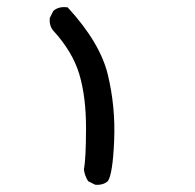

<svg xmlns="http://www.w3.org/2000/svg" viewBox="-20 -338 540 533"><path d="M244.1 174.8 224.6 165Q214.8 149.4 212.9 131.8Q218.8 102.5 218.8 16.6Q218.8 -69.3 200.2 -131.8Q181.6 -194.3 127.9 -252.9Q116.2 -266.6 118.2 -288.1L127.9 -307.6Q143.6 -321.3 168 -317.4Q257.8 -219.7 279.3 -130.9Q300.8 -42 296.9 51.8Q293 145.5 279.3 165Q265.6 176.8 244.1 174.8Z"/></svg>

Font: JasonHandwriting4
Style: Regular
Weight: 400
Version: Version 1.01.21